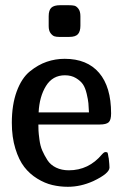

<svg xmlns="http://www.w3.org/2000/svg" viewBox="-20 -715 478 745"><path d="M25.9 -238.8Q25.9 -308.6 44.9 -360.4Q64 -412.1 95.9 -438Q127.9 -463.9 161.4 -475.3Q194.8 -486.8 231 -486.8Q317.9 -486.8 364.5 -432.4Q411.1 -377.9 411.1 -274.9Q411.1 -249 401.6 -240.5Q392.1 -231.9 367.2 -231.9H128.9Q128.9 -218.8 129.4 -207.8Q129.9 -196.8 133.1 -172.9Q136.2 -148.9 144 -130.9Q151.9 -112.8 163.8 -94Q175.8 -75.2 197.5 -64.7Q219.2 -54.2 247.1 -54.2Q324.2 -54.2 376 -116.2Q383.8 -125 389.2 -125Q396 -125 397.5 -122.1Q398.9 -119.1 400.9 -105Q401.9 -102.1 401.9 -101.1Q404.8 -74.2 404.8 -64.9Q404.8 -42 341.8 -12.2Q293 9.8 243.2 9.8Q212.4 9.8 183.1 2.9Q153.8 -3.9 124.5 -22Q95.2 -40 74.2 -67.1Q53.2 -94.2 39.6 -138.4Q25.9 -182.6 25.9 -238.8ZM129.9 -278.8H325.2Q324.2 -300.8 323 -314.5Q321.8 -328.1 316.4 -351.1Q311 -374 302 -387.5Q293 -400.9 274.9 -411.9Q256.8 -422.9 231.9 -422.9Q184.1 -422.9 158.4 -381.3Q132.8 -339.8 129.9 -278.8ZM168.9 -613.8V-651.9Q168.9 -675.8 179.4 -685.3Q189.9 -694.8 212.9 -694.8H246.1Q260.3 -694.8 268.6 -692.9Q276.9 -690.9 284.4 -680.9Q292 -670.9 292 -651.9V-615.2Q292 -593.3 282.5 -582.5Q272.9 -571.8 249 -571.8H209Q199.2 -571.8 191.7 -574Q184.1 -576.2 176.5 -585.9Q168.9 -595.7 168.9 -613.8Z"/></svg>

Font: CMU Sans Serif Demi Condensed
Style: DemiCondensed
Weight: 600
Width: 3
Version: Version 0.7.0